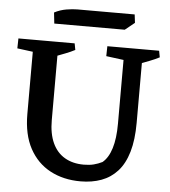

<svg xmlns="http://www.w3.org/2000/svg" viewBox="-57 -872 832 942"><g transform="rotate(5 359.0 -401.5)"><path d="M374 18Q290 18 225 -16.5Q160 -51 123 -119Q86 -187 86 -289V-654H208V-269Q208 -202 229 -156.5Q250 -111 289.5 -88Q329 -65 383 -65Q411 -65 432.5 -70.5Q454 -76 474 -86Q503 -110 518 -158.5Q533 -207 533 -279V-654H624V-292Q624 -208 606.5 -148.5Q589 -89 556 -52.5Q523 -16 477 1Q431 18 374 18ZM147 -587 9 -605 10 -654H150ZM194 -581 193 -654H287L293 -622Q272 -611 246 -601Q220 -591 194 -581ZM585 -587 447 -605 448 -654H588ZM610 -581 609 -654H703L709 -622Q688 -611 662 -601Q636 -591 610 -581ZM179 -742 173 -796Q202 -811 232.5 -816Q263 -821 286 -821H568L573 -780L526 -742Z"/></g></svg>

Font: Eczar Medium
Style: Regular
Weight: 500
Designer: Vaibhav Singh
Foundry: Rosetta Type Foundry
Version: Version 2.000